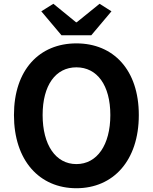

<svg xmlns="http://www.w3.org/2000/svg" viewBox="-20 -984 810 1018"><path d="M385 14C581 14 716 -133 716 -374C716 -614 581 -754 385 -754C189 -754 54 -614 54 -374C54 -133 189 14 385 14ZM385 -114C275 -114 206 -216 206 -374C206 -532 275 -627 385 -627C495 -627 565 -532 565 -374C565 -216 495 -114 385 -114ZM306 -797H464L571 -924L508 -964L387 -866H383L263 -964L199 -924Z"/></svg>

Font: Noto Sans Mono CJK TC
Style: Bold
Weight: 700
Designer: Ryoko NISHIZUKA 西塚涼子 (kana, bopomofo & ideographs); Paul D. Hunt (Latin, Greek & Cyrillic); Sandoll Communications 산돌커뮤니
Foundry: Adobe
Version: Version 2.004;hotconv 1.0.118;makeotfexe 2.5.65603